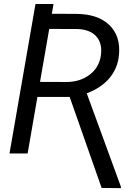

<svg xmlns="http://www.w3.org/2000/svg" viewBox="-20 -781 709 977"><path d="M252.4 -760.7 243.7 -710.9 366.2 -710.4Q478 -710 536.4 -653.6Q594.7 -597.2 585.4 -500.5Q579.1 -434.1 537.1 -383.8Q495.1 -333.5 421.4 -306.2L595.2 168.9V176.3L497.1 175.3L334.5 -287.6H170.4L120.6 0H28.3L160.6 -760.7ZM183.6 -364.3 318.4 -363.8Q387.2 -363.8 436.3 -400.9Q485.4 -438 493.7 -501.5Q501 -562 469.2 -596.7Q437.5 -631.3 372.6 -633.3L230.5 -633.8Z"/></svg>

Font: Roboto
Style: Italic
Weight: 400
Italic angle: -12°
Designer: Google
Version: Version 2.134; 2016; ttfautohint (v1.6)